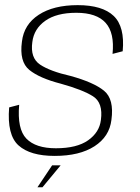

<svg xmlns="http://www.w3.org/2000/svg" viewBox="-20 -618 557 766"><path d="M198 4Q297.5 4 357 -34.5Q416.5 -73 424.5 -139.5Q436 -222.5 395 -256Q354 -289.5 261.5 -315Q180 -333.5 140 -360.2Q100 -387 109 -450.5Q115.5 -503 160.5 -535Q205.5 -567 284.5 -567Q365.5 -567 401.5 -526.8Q437.5 -486.5 429 -403L469.5 -413.5Q478.5 -511.5 433.5 -554.5Q388.5 -597.5 290 -597.5Q193.5 -597.5 134.5 -559Q75.5 -520.5 67.5 -452Q56.5 -372 97 -339Q137.5 -306 223 -284Q309.5 -260 350.8 -234Q392 -208 382.5 -139Q376.5 -90 331.5 -58.2Q286.5 -26.5 203 -26.5Q122.5 -26.5 85.2 -65Q48 -103.5 56.5 -200L16.5 -189.5Q7.5 -79.5 54 -37.8Q100.5 4 198 4ZM129.5 129H149.5L222 41.5H188Z"/></svg>

Font: Anybody Thin ExtraLight
Style: Italic
Weight: 250
Italic angle: -10°
Version: Version 1.113;gftools[0.9.25]